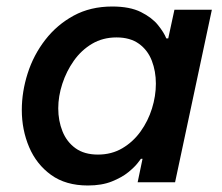

<svg xmlns="http://www.w3.org/2000/svg" viewBox="-20 -560 683 590"><path d="M325 -540Q379 -540 413 -523Q447 -506 465.5 -483Q484 -460 491 -442H497L516 -530H631L518 0H403L418 -72H413Q413 -72 403.5 -59.5Q394 -47 374.5 -31Q355 -15 324 -2.5Q293 10 250 10Q182 10 137 -22.5Q92 -55 69.5 -108Q47 -161 47 -222Q47 -278 65 -334.5Q83 -391 119 -437.5Q155 -484 206.5 -512Q258 -540 325 -540ZM338 -445Q296 -445 263 -425.5Q230 -406 207 -373.5Q184 -341 171.5 -302.5Q159 -264 159 -227Q159 -189 172 -156.5Q185 -124 212 -104.5Q239 -85 281 -85Q323 -85 356 -104.5Q389 -124 412 -156Q435 -188 447 -226.5Q459 -265 459 -303Q459 -341 446.5 -373.5Q434 -406 407 -425.5Q380 -445 338 -445Z"/></svg>

Font: Be Vietnam Pro Medium
Style: Italic
Weight: 500
Italic angle: -12°
Designer: Lam Bao, Tony Le, Vietanh Nguyen
Foundry: Yellow Type Foundry
Version: Version 1.002; ttfautohint (v1.8.3)